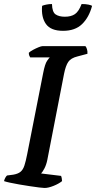

<svg xmlns="http://www.w3.org/2000/svg" viewBox="-30 -933 477 953"><path d="M191 0Q184 0 164 -2.5Q144 -5 117.5 -9Q91 -13 65 -17.5Q39 -22 18.5 -26.5Q-2 -31 -10 -34Q-8 -43 -3.5 -51Q1 -59 5 -62L36 -66Q59 -70 71.5 -80Q84 -90 91 -111Q98 -132 105 -168L184 -569Q193 -616 204 -631.5Q215 -647 217 -648H120Q118 -651 115.5 -656.5Q113 -662 113 -671Q120 -678 134 -685.5Q148 -693 161.5 -698.5Q175 -704 181 -704H394Q398 -700 401.5 -689.5Q405 -679 404 -666L355 -653Q322 -645 309 -626Q296 -607 288 -567L205 -140Q200 -115 190.5 -97Q181 -79 174 -72L273 -60Q275 -56 276.5 -48Q278 -40 278 -34Q262 -21 236 -10.5Q210 0 191 0ZM283 -780Q222 -780 198 -814Q174 -848 179 -904Q185 -907 199 -910Q213 -913 228 -913Q229 -873 246 -861.5Q263 -850 292 -850Q323 -850 342 -863Q361 -876 375 -913Q396 -913 409.5 -910Q423 -907 427 -904Q412 -847 377.5 -813.5Q343 -780 283 -780Z"/></svg>

Font: Texturina 12pt SemiBold
Style: Italic
Weight: 600
Italic angle: -11°
Version: Version 1.002